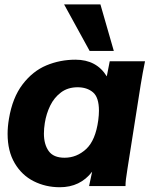

<svg xmlns="http://www.w3.org/2000/svg" viewBox="-20 -820 659 846"><path d="M13.5 -230.5Q13.5 -262 19.5 -297Q35 -390 79.5 -448.2Q124 -506.5 184.2 -531.8Q244.5 -557 312.5 -557Q405.5 -557 450.5 -483.5L463.5 -550H619Q614.5 -528.5 609.2 -500.2Q604 -472 600 -447L541.5 -75.5L540 -65Q537 -47 535 -30.8Q533 -14.5 533 0H372.5Q374.5 -11 386 -63.5Q333.5 5 243.5 5Q181 5 128.5 -21.5Q76 -48 44.8 -101Q13.5 -154 13.5 -230.5ZM413 -290.5Q416 -314 416 -332Q416 -391 389.8 -413.2Q363.5 -435.5 322 -435.5Q279 -435.5 248.8 -412.8Q218.5 -390 201.2 -354.5Q184 -319 177.5 -278.5Q173.5 -253.5 173.5 -231.5Q173.5 -184 194.5 -154.5Q215.5 -125 264.5 -125Q318 -125 359.5 -163.2Q401 -201.5 413 -290.5ZM262.5 -800.5H422.5L481.5 -595.5H375Z"/></svg>

Font: JuliaMono Black
Style: Italic
Weight: 900
Italic angle: -9°
Monospace: yes
Designer: cormullion
Foundry: corm
Version: Version 0.057; ttfautohint (v1.8.4)